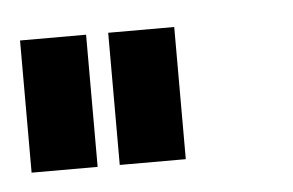

<svg xmlns="http://www.w3.org/2000/svg" viewBox="-28 -521 324 212"><g transform="rotate(-5 134.5 -415.0)"><path d="M73.2 -341.8H0V-488.3H73.2ZM170.9 -341.8H97.7V-488.3H170.9Z"/></g></svg>

Font: Arounder
Style: Regular
Weight: 400
Designer: Maxim Raikov
Foundry: Maxim Raikov
Version: Version 1.00 March 23, 2021, initial release